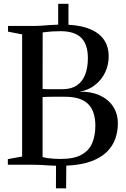

<svg xmlns="http://www.w3.org/2000/svg" viewBox="-20 -882 672 1028"><path d="M279.5 126.5 280 5.5Q258 5 240 3.8Q222 2.5 201.8 1.2Q181.5 0 151.5 0H22V-30L98.5 -44V-698L23 -712.5V-743H153.5Q180 -743 201.5 -744.5Q223 -746 244.5 -747.8Q266 -749.5 291.5 -750V-861.5H346.5V-749.5Q420 -745.5 467.8 -723.8Q515.5 -702 538.8 -665.8Q562 -629.5 562 -581.5Q562 -534.5 543 -494.5Q524 -454.5 489 -427Q454 -399.5 406.5 -391Q467.5 -392.5 513.8 -371.5Q560 -350.5 585.5 -311.8Q611 -273 611 -221Q611 -178 597.2 -139Q583.5 -100 552 -68.8Q520.5 -37.5 467.2 -18Q414 1.5 335 5L334 126.5ZM304.5 -31Q376.5 -31 417 -53.8Q457.5 -76.5 474 -116.8Q490.5 -157 490.5 -208.5Q490.5 -287.5 451.2 -325.8Q412 -364 327.5 -364Q314.5 -364 298.2 -364Q282 -364 265.2 -364Q248.5 -364 233.5 -363.5Q218.5 -363 208 -362.5V-41.5Q219.5 -37.5 235.8 -35.2Q252 -33 270 -32Q288 -31 304.5 -31ZM315 -404.5Q361 -404.5 391 -424.5Q421 -444.5 435.8 -482Q450.5 -519.5 450.5 -571Q450.5 -644 415 -679.5Q379.5 -715 304.5 -715Q280 -715 261.8 -713.8Q243.5 -712.5 230.5 -711Q217.5 -709.5 208.5 -708.5L208 -405.5Q218.5 -405 233 -404.5Q247.5 -404 262.8 -404.2Q278 -404.5 291.8 -404.5Q305.5 -404.5 315 -404.5Z"/></svg>

Font: Merriweather 96pt
Style: Regular
Weight: 400
Version: Version 2.100